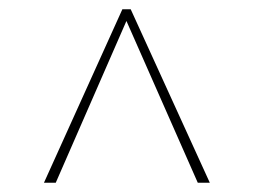

<svg xmlns="http://www.w3.org/2000/svg" viewBox="-20 -695 548 415"><path d="M248.5 -660.5H258L100.5 -300H75L244.5 -675H262.5L433.5 -300H407.5Z"/></svg>

Font: Newsreader 24pt ExtraLight
Style: Regular
Weight: 250
Designer: Hugues Gentile
Foundry: Production Type
Version: Version 1.003